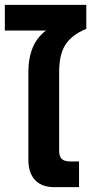

<svg xmlns="http://www.w3.org/2000/svg" viewBox="-25 -772 386 792"><path d="M92 -112V-473Q92 -593 165 -646H-5V-752H331V-653Q272 -629 245.5 -588.5Q219 -548 219 -476V-152Q219 -126 230 -116Q241 -106 266 -106H301V0H199Q147 0 119.5 -29.5Q92 -59 92 -112Z"/></svg>

Font: Prompt Medium
Style: Regular
Weight: 500
Designer: Katatrad Team
Foundry: CadsonDemak
Version: Version 1.000